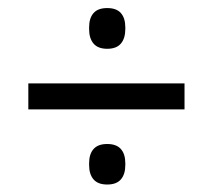

<svg xmlns="http://www.w3.org/2000/svg" viewBox="-20 -556 540 488"><path d="M52 -278V-344H449V-278ZM252.5 -87Q229 -87 217.8 -100Q206.5 -113 206.5 -136.5V-141Q206.5 -164.5 217.8 -177.2Q229 -190 252.5 -190Q276 -190 287.2 -177.2Q298.5 -164.5 298.5 -141V-136.5Q298.5 -113 287.2 -100Q276 -87 252.5 -87ZM252.5 -432Q229 -432 217.8 -445.2Q206.5 -458.5 206.5 -482V-486.5Q206.5 -510 217.8 -522.8Q229 -535.5 252.5 -535.5Q276 -535.5 287.2 -522.8Q298.5 -510 298.5 -486.5V-482Q298.5 -458.5 287.2 -445.2Q276 -432 252.5 -432Z"/></svg>

Font: Anek Tamil
Style: Regular
Weight: 400
Designer: Aadarsh Rajan (Tamil), Yesha Goshar (Latin)
Foundry: Ek Type
Version: Version 1.003